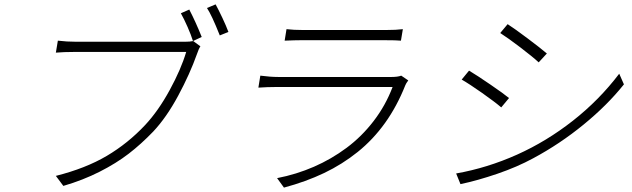

<svg xmlns="http://www.w3.org/2000/svg" viewBox="-20 -833 2908 883"><path d="M868.6 -644.2 901.6 -620Q893.8 -608.3 885.7 -584.2Q853.3 -492.9 799.5 -392.9Q745.7 -293 684.7 -228Q628.6 -169.7 571.6 -125.9Q514.6 -82 438.4 -43.3Q362.2 -4.6 271.3 22L236.9 -24.1Q373.6 -58.6 471.1 -116.1Q568.5 -173.7 647.7 -258.2Q708.1 -322.8 760.5 -418.9Q812.9 -514.9 836.3 -594.1H321.4Q273.4 -594.1 236.9 -590.9L246.1 -646Q286.9 -641 330.3 -641H831Q853.3 -641 868.6 -644.2ZM931.8 -796.2 971.6 -812.9Q985.4 -787.6 1002.8 -750.7Q1020.2 -713.8 1030.5 -686.1L990.8 -670.1Q952.8 -765.6 931.8 -796.2ZM811.8 -772 850.5 -789.1Q880.3 -731.5 907.7 -663L867.5 -644.2Q858.7 -672.6 842.5 -709.3Q826.3 -746.1 811.8 -772Z M1825.3 -485.1 1857.6 -463.1Q1846.9 -448.9 1844.1 -441.1Q1805.8 -344.5 1750.9 -267.8Q1696 -191.1 1625 -134.1Q1554 -77.1 1470.7 -37.3Q1387.4 2.5 1285.9 29.8L1254.3 -13.8Q1343 -30.9 1423.7 -66.1Q1504.3 -101.2 1573.9 -153.1Q1643.5 -204.9 1698.3 -276.3Q1753.2 -347.7 1785.5 -432.9H1251.8Q1209.9 -432.9 1168.3 -430L1177.2 -485.1Q1223.7 -479 1259.2 -479H1781.2Q1808.9 -479 1825.3 -485.1ZM1289.1 -646 1297.6 -698.9Q1329.9 -695 1373.9 -695H1755Q1802.9 -695 1832.7 -698.9L1823.9 -646Q1803.3 -648.1 1747.2 -648.1H1366.1Q1337.4 -648.1 1289.1 -646Z M2314.6 -721.9Q2347.7 -700.6 2407.1 -655.9Q2466.6 -611.2 2495 -587L2457.4 -546.2Q2430.8 -571 2373.2 -614.9Q2315.7 -658.7 2280.5 -681.1ZM2077.8 -35.2Q2221.6 -60.7 2357.8 -121.8Q2494 -182.9 2615.1 -278.1Q2736.2 -373.2 2827.8 -494L2849.4 -445Q2773.1 -349.4 2664.2 -260.3Q2555.4 -171.2 2432.2 -105.1Q2358.3 -65 2267.4 -33.9Q2176.5 -2.8 2097.7 13.8ZM2137.1 -508.2Q2172.9 -486.9 2234.9 -444.4Q2296.9 -402 2321 -382.1L2285.2 -339.1Q2255.7 -364.3 2197.3 -405.5Q2138.8 -446.7 2103.3 -467Z"/></svg>

Font: Karasuma Gothic
Style: Light Italic
Weight: 300
Italic angle: 9.39998°
Designer: Rasmus Andersson / Ryoko Nishizuka
Foundry: rsms
Version: Version 1.00